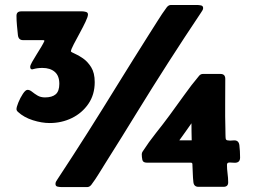

<svg xmlns="http://www.w3.org/2000/svg" viewBox="-20 -759 1029 779"><path d="M779.8 -738.8Q786.1 -738.8 795.2 -737.1Q804.2 -735.4 804.2 -726.1Q804.2 -721.2 801 -716.3Q797.9 -711.4 795.4 -707.5Q662.6 -509.3 535.6 -302.7Q504.4 -252 472.9 -201.2Q441.4 -150.4 409.2 -99.6Q395 -77.1 380.9 -54Q366.7 -30.8 350.6 -9.3Q343.3 0 334 0H229Q222.7 0 213.9 -1.7Q205.1 -3.4 205.1 -12.7Q205.1 -18.1 207.5 -22.5Q210 -26.9 212.9 -31.2Q275.4 -126 336.2 -221.9Q397 -317.9 456.5 -414.6Q488.3 -465.3 519.8 -516.4Q551.3 -567.4 583.5 -617.7Q601.6 -645.5 619.4 -674.3Q637.2 -703.1 656.7 -729.5Q664.1 -738.8 673.3 -738.8ZM181.6 -259.8Q149.4 -259.8 113.3 -271.2Q77.1 -282.7 53.2 -304.7Q46.9 -310.1 46.9 -316.4Q46.9 -324.2 54.4 -343Q62 -361.8 72.8 -378.2Q83.5 -394.5 91.8 -394.5Q100.6 -394.5 110.1 -386.7Q119.6 -378.9 132.3 -371.3Q145 -363.8 162.6 -363.8Q191.4 -363.8 206.1 -376.5Q220.7 -389.2 220.7 -418.9Q220.7 -451.7 202.1 -467.5Q183.6 -483.4 151.9 -483.4Q132.3 -483.4 114.7 -478.5Q112.8 -477.5 110.8 -477.5Q102.5 -477.5 102.5 -487.8Q102.5 -493.7 110.1 -507.3Q117.7 -521 128.2 -537.6Q138.7 -554.2 147.7 -569.3Q156.7 -584.5 160.2 -592.8L159.7 -594.7Q158.2 -596.2 154.3 -596.2H73.2Q55.2 -596.2 52.7 -616.2Q50.8 -635.7 48.8 -655.5Q46.9 -675.3 46.9 -694.8Q46.9 -712.9 65.9 -712.9H314.5Q320.3 -712.9 328.6 -710.7Q336.9 -708.5 336.9 -700.2Q336.9 -691.4 326.9 -670.4Q316.9 -649.4 303.5 -624.8Q290 -600.1 279.3 -579.6Q268.6 -559.1 267.6 -550.8Q268.6 -547.4 283.2 -541.3Q297.9 -535.2 316.7 -522.2Q335.4 -509.3 349.9 -486.3Q364.3 -463.4 364.3 -425.8Q364.3 -375 338.6 -337.6Q313 -300.3 271.5 -280Q230 -259.8 181.6 -259.8ZM894 -439Q894 -388.7 893.6 -337.9Q893.1 -287.1 894.5 -236.3Q894.5 -231 894.8 -215.1Q895 -199.2 896 -195.3Q897.5 -190.4 903.6 -189.5Q909.7 -188.5 913.6 -188.5Q917.5 -188.5 921.9 -189Q926.3 -189.5 930.7 -189.5Q948.7 -189.5 951.2 -169.9Q954.1 -146 954.1 -119.6Q954.1 -98.6 932.6 -98.6Q926.8 -98.6 913.8 -99.6Q900.9 -100.6 900.9 -90.8Q900.9 -72.8 903.3 -54.9Q905.8 -37.1 905.8 -19Q905.8 -1 886.7 -1H785.2Q766.6 -1 764.6 -20.5Q762.7 -37.6 762.2 -55.7Q761.7 -73.7 760.7 -90.8V-94.7Q758.8 -99.1 754.9 -99.1H575.2Q560.1 -99.1 557.6 -110.4Q555.2 -121.6 555.2 -132.8Q555.2 -139.2 558.6 -144Q583.5 -182.6 612.5 -219Q641.6 -255.4 668.9 -292.5Q698.2 -332 727.1 -372.8Q755.9 -413.6 787.6 -451.2Q793.9 -459 803.2 -459H874.5Q894 -459 894 -439ZM707.5 -189.5H757.8Q757.3 -206.5 757.1 -224.1Q756.8 -241.7 756.8 -258.8Q744.6 -241.7 732.4 -224.1Q720.2 -206.5 707.5 -189.5Z"/></svg>

Font: Belanosima
Style: Bold
Weight: 700
Designer: The DocRepair Project, Santiago Orozco
Foundry: Google
Version: Version 2.000